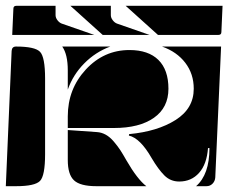

<svg xmlns="http://www.w3.org/2000/svg" viewBox="-20 -650 785 660"><path d="M0 -10 20 -475Q21 -490 35 -490Q100 -490 117.5 -472Q135 -454 135 -380V-120Q135 -46 117.5 -28Q100 -10 35 -10ZM194 -490H359Q308 -471 269.5 -432Q231 -393 213 -342V-408Q213 -463 194 -490ZM423 -184 424 -189Q521 -198 583.5 -237.5Q646 -277 646 -345Q646 -396 617 -434Q588 -472 537 -490H740L720 -40Q719 -27 710.5 -18.5Q702 -10 690 -10H654Q700 -50 700 -141H695Q691 -86 664.5 -56Q638 -26 596 -26Q566 -26 545 -47Q524 -68 501 -107Q462 -175 423 -184ZM213 -100V-203L313 -196Q329 -195 343.5 -187Q358 -179 371.5 -163Q385 -147 393.5 -134Q402 -121 415 -98Q452 -34 483 -10H311Q256 -10 234.5 -30Q213 -50 213 -100ZM213 -210V-250Q213 -344 275 -411Q337 -478 425 -478Q490 -478 524.5 -444Q559 -410 559 -345Q559 -280 509 -245Q459 -210 372 -210ZM22 -530 26 -620Q26 -630 36 -630H171V-598Q171 -589 177.5 -580.5Q184 -572 192 -569L304 -530ZM222 -630H361V-598Q361 -589 367.5 -580.5Q374 -572 382 -569L494 -530H333ZM412 -630H745L741 -540Q741 -530 731 -530H523Z"/></svg>

Font: PrimecolorCV1
Style: Medium
Weight: 500
Designer: gluk
Foundry: gluk
Version: Version 0.672